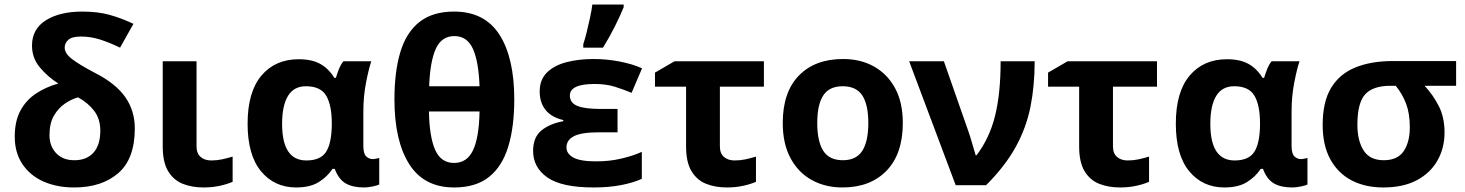

<svg xmlns="http://www.w3.org/2000/svg" viewBox="-20 -816 6456 846"><path d="M343 -765Q411 -765 463 -750.5Q515 -736 568 -711L509 -606Q464 -628 422 -641.5Q380 -655 337 -655Q297 -655 281 -640.5Q265 -626 265 -606Q265 -580 299 -554.5Q333 -529 400 -494Q490 -448 532 -388Q574 -328 574 -250Q574 -116 501 -53Q428 10 307 10Q231 10 172 -16Q113 -42 79 -92.5Q45 -143 45 -214Q45 -283 70.5 -329.5Q96 -376 139.5 -404.5Q183 -433 237 -448Q191 -477 156 -518.5Q121 -560 121 -615Q121 -688 182 -726.5Q243 -765 343 -765ZM324 -387Q297 -380 267.5 -360.5Q238 -341 218 -307Q198 -273 198 -220Q198 -173 227 -141.5Q256 -110 308 -110Q362 -110 392 -143.5Q422 -177 422 -240Q422 -292 395 -327.5Q368 -363 324 -387Z M846 -546V-171Q846 -140 864 -124.5Q882 -109 911 -109Q936 -109 959 -114Q982 -119 1005 -126V-15Q983 -5 949.5 2.5Q916 10 877 10Q826 10 785.5 -6Q745 -22 721 -61.5Q697 -101 697 -171V-546Z M1285 10Q1189 10 1130 -61.5Q1071 -133 1071 -271Q1071 -411 1132 -483Q1193 -555 1296 -555Q1354 -555 1391 -534.5Q1428 -514 1453 -473H1460Q1465 -490 1473 -510.5Q1481 -531 1493 -546H1616Q1605 -514 1593 -453Q1581 -392 1581 -325V-173Q1581 -139 1593.5 -127Q1606 -115 1622 -115Q1629 -115 1638 -117Q1647 -119 1651 -120V-3Q1644 1 1622.5 5.5Q1601 10 1584 10Q1534 10 1503 -8Q1472 -26 1455 -72H1445Q1423 -38 1385 -14Q1347 10 1285 10ZM1330 -109Q1392 -109 1416.5 -146.5Q1441 -184 1442 -266V-272Q1442 -352 1417.5 -394Q1393 -436 1328 -436Q1275 -436 1249 -393.5Q1223 -351 1223 -270Q1223 -109 1330 -109Z M2246 -378Q2246 -257 2219.5 -170Q2193 -83 2135 -36.5Q2077 10 1981 10Q1848 10 1783 -93Q1718 -196 1718 -378Q1718 -500 1744 -586.5Q1770 -673 1828 -719Q1886 -765 1981 -765Q2115 -765 2180.5 -663.5Q2246 -562 2246 -378ZM1982 -657Q1926 -657 1900.5 -601.5Q1875 -546 1871 -436H2093Q2089 -546 2063.5 -601.5Q2038 -657 1982 -657ZM1981 -98Q2038 -98 2064.5 -154.5Q2091 -211 2093 -325H1870Q1872 -213 1897.5 -155.5Q1923 -98 1981 -98Z M2701 -336V-233H2619Q2542 -233 2509 -216Q2476 -199 2476 -166Q2476 -139 2506 -122Q2536 -105 2607 -105Q2668 -105 2721 -118Q2774 -131 2808 -147V-28Q2771 -11 2717 -0.5Q2663 10 2596 10Q2455 10 2392 -34Q2329 -78 2329 -151Q2329 -211 2365.5 -241Q2402 -271 2462 -282V-287Q2410 -299 2384 -331.5Q2358 -364 2358 -413Q2358 -465 2390 -496.5Q2422 -528 2476 -542Q2530 -556 2596 -556Q2653 -556 2710 -545Q2767 -534 2809 -515L2763 -407Q2727 -422 2688.5 -434Q2650 -446 2600 -446Q2491 -446 2491 -395Q2491 -363 2523.5 -349.5Q2556 -336 2626 -336ZM2550 -606V-621Q2558 -645 2565.5 -676Q2573 -707 2580 -739Q2587 -771 2590 -796H2728V-784Q2712 -745 2689 -699Q2666 -653 2637 -606Z M3346 -546V-434H3152V-171Q3152 -140 3170 -124.5Q3188 -109 3217 -109Q3242 -109 3265 -114Q3288 -119 3311 -126V-15Q3289 -5 3255.5 2.5Q3222 10 3183 10Q3132 10 3091.5 -6Q3051 -22 3027 -61.5Q3003 -101 3003 -171V-434H2866V-496L2952 -546Z M3958 -274Q3958 -138 3886.5 -64Q3815 10 3692 10Q3616 10 3556.5 -23Q3497 -56 3463 -119.5Q3429 -183 3429 -274Q3429 -410 3500 -483Q3571 -556 3695 -556Q3772 -556 3831 -523Q3890 -490 3924 -427.5Q3958 -365 3958 -274ZM3581 -274Q3581 -193 3607.5 -151.5Q3634 -110 3694 -110Q3753 -110 3779.5 -151.5Q3806 -193 3806 -274Q3806 -355 3779.5 -395.5Q3753 -436 3693 -436Q3634 -436 3607.5 -395.5Q3581 -355 3581 -274Z M3986 -546H4139L4245 -243Q4253 -221 4263 -186.5Q4273 -152 4279 -132H4283Q4340 -207 4364.5 -305.5Q4389 -404 4389 -546H4539Q4539 -438 4520.5 -345.5Q4502 -253 4455.5 -168.5Q4409 -84 4325 0H4191Z M5078 -546V-434H4884V-171Q4884 -140 4902 -124.5Q4920 -109 4949 -109Q4974 -109 4997 -114Q5020 -119 5043 -126V-15Q5021 -5 4987.5 2.5Q4954 10 4915 10Q4864 10 4823.5 -6Q4783 -22 4759 -61.5Q4735 -101 4735 -171V-434H4598V-496L4684 -546Z M5375 10Q5279 10 5220 -61.5Q5161 -133 5161 -271Q5161 -411 5222 -483Q5283 -555 5386 -555Q5444 -555 5481 -534.5Q5518 -514 5543 -473H5550Q5555 -490 5563 -510.5Q5571 -531 5583 -546H5706Q5695 -514 5683 -453Q5671 -392 5671 -325V-173Q5671 -139 5683.5 -127Q5696 -115 5712 -115Q5719 -115 5728 -117Q5737 -119 5741 -120V-3Q5734 1 5712.5 5.5Q5691 10 5674 10Q5624 10 5593 -8Q5562 -26 5545 -72H5535Q5513 -38 5475 -14Q5437 10 5375 10ZM5420 -109Q5482 -109 5506.5 -146.5Q5531 -184 5532 -266V-272Q5532 -352 5507.5 -394Q5483 -436 5418 -436Q5365 -436 5339 -393.5Q5313 -351 5313 -270Q5313 -109 5420 -109Z M6345 -232Q6345 -164 6314 -109Q6283 -54 6223 -22Q6163 10 6075 10Q5995 10 5935 -21.5Q5875 -53 5841.5 -114.5Q5808 -176 5808 -266Q5808 -367 5845 -428.5Q5882 -490 5951.5 -518.5Q6021 -547 6116 -547H6396V-438H6257Q6293 -400 6319 -350Q6345 -300 6345 -232ZM5961 -266Q5961 -196 5988.5 -153Q6016 -110 6077 -110Q6138 -110 6165 -150Q6192 -190 6192 -255Q6192 -315 6176 -358Q6160 -401 6130 -438H6106Q6030 -438 5995.5 -400.5Q5961 -363 5961 -266Z"/></svg>

Font: Noto IKEA Latin
Style: Bold
Weight: 700
Designer: Monotype Design Team
Foundry: Monotype Imaging Inc.
Version: Version 1.0